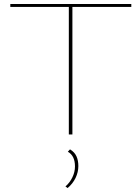

<svg xmlns="http://www.w3.org/2000/svg" viewBox="-20 -678 705 968"><path d="M642 -643H345V0H327V-643H32V-658H642ZM310 262Q332 243 345 216Q358 189 358 161Q358 107 322 87L333 75Q356 89 365.5 110Q375 131 375 159Q375 190 361 219Q347 248 321 270Z"/></svg>

Font: Ysabeau Thin
Style: Regular
Weight: 200
Designer: Christian Thalmann (Catharsis Fonts)
Version: Version 0.003